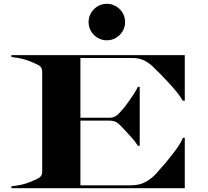

<svg xmlns="http://www.w3.org/2000/svg" viewBox="-20 -990 1092 1010"><path d="M446 -874Q446 -900.4 459 -922.2Q472 -944 493.8 -957Q515.6 -970 542 -970Q568.4 -970 590.2 -957Q612 -944 625 -922.2Q638 -900.4 638 -874Q638 -847.6 625 -825.8Q612 -804 590.2 -791Q568.4 -778 542 -778Q515.6 -778 493.8 -791Q472 -804 459 -825.8Q446 -847.6 446 -874ZM40 -10Q70.5 -13.5 92 -18.2Q113.5 -23 138 -32.5Q176 -47.5 189 -57.2Q202 -67 202 -87.5V-612.5Q202 -633 189 -642.8Q176 -652.5 138 -667.5Q113.5 -677 92 -681.8Q70.5 -686.5 40 -690V-700H952V-460H942Q920 -495.5 891.2 -528Q862.5 -560.5 829 -595Q806 -618.5 784.8 -639Q763.5 -659.5 737.8 -672.2Q712 -685 676 -685H403V-370.5H556Q583.5 -370.5 602.8 -390.2Q622 -410 639 -431.5Q648 -443.5 661 -461.8Q674 -480 686.2 -499.2Q698.5 -518.5 705 -533H715V-223H705Q690 -248 671 -267.8Q652 -287.5 635 -307Q619 -325.5 601.8 -340.5Q584.5 -355.5 556 -355.5H403V-15H666Q712.5 -15 744.2 -32Q776 -49 800.8 -76.2Q825.5 -103.5 851.5 -134Q883 -171.5 907.2 -205Q931.5 -238.5 942 -265H952V0H40Z"/></svg>

Font: Engraving CC
Style: Bold
Weight: 700
Designer: indestructible type*
Foundry: Cowboy Collective
Version: Version 1.000